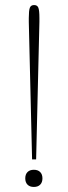

<svg xmlns="http://www.w3.org/2000/svg" viewBox="-20 -730 268 760"><path d="M94 -643V-659Q94 -688 98 -699Q102 -710 115 -710Q128 -710 132 -699Q136 -688 136 -659V-643L123 -99H107ZM80 -24Q80 -40 89 -49Q98 -58 114 -58Q130 -58 139 -49Q148 -40 148 -24Q148 -8 139 1Q130 10 114 10Q98 10 89 1Q80 -8 80 -24Z"/></svg>

Font: Trirong Thin
Style: Regular
Weight: 250
Designer: Katatrad Team
Foundry: CadsonDemak
Version: Version 1.001